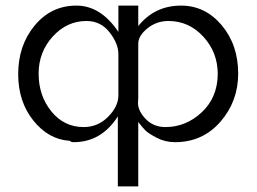

<svg xmlns="http://www.w3.org/2000/svg" viewBox="-20 -500 919 686"><path d="M45 -235Q45 -338 104 -409Q163 -480 253 -480Q340 -480 403 -386V-480H474V-407Q533 -480 627 -480Q713 -480 772 -410Q831 -340 831 -237Q831 -138 767.5 -65Q704 8 605 8Q570 8 539.5 -8Q509 -24 499 -34.5Q489 -45 474 -64V166H401V-84Q342 8 243 8Q233 8 228 2V3Q153 -2 99 -69.5Q45 -137 45 -235ZM118 -237Q118 -158 163.5 -102Q209 -46 279 -46Q330 -46 366.5 -83Q403 -120 403 -159V-307Q403 -344 371.5 -384.5Q340 -425 289 -425Q219 -425 168.5 -369.5Q118 -314 118 -237ZM473 -131Q474 -102 501.5 -74Q529 -46 571 -46Q644 -46 700.5 -98.5Q757 -151 758 -235Q758 -313 706.5 -369Q655 -425 582 -425Q539 -425 506.5 -398.5Q474 -372 474 -344V-150Q474 -148 473.5 -141.5Q473 -135 473 -131Z"/></svg>

Font: Coval
Style: ExtraLight
Weight: 250
Foundry: Context Ltd
Version: Version 001.000